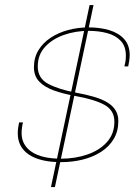

<svg xmlns="http://www.w3.org/2000/svg" viewBox="-20 -758 561 778"><path d="M343 -737.5H359L202.5 0H186.5ZM227.5 -101Q184 -101 151.2 -109Q118.5 -117 96.5 -132Q74.5 -147 63.2 -168.5Q52 -190 52 -217.5Q52 -230.5 53.8 -241.8Q55.5 -253 57.5 -262H73Q70.5 -252 69 -240.5Q67.5 -229 67.5 -219Q67.5 -170.5 108.2 -142.8Q149 -115 227.5 -115Q285 -115 334.2 -132Q383.5 -149 413.5 -182.5Q443.5 -216 443.5 -265Q443.5 -311 403.5 -333Q363.5 -355 288 -368.5Q237.5 -377.5 199 -391.2Q160.5 -405 139 -427.5Q117.5 -450 117.5 -485.5Q117.5 -524.5 135.8 -554.5Q154 -584.5 185.5 -605.2Q217 -626 256.8 -636.5Q296.5 -647 339 -647Q385 -647 422.8 -635.8Q460.5 -624.5 483 -599.8Q505.5 -575 505.5 -534.5Q505.5 -525.5 503.5 -511.2Q501.5 -497 499.5 -489H484Q486 -496 488 -506.5Q490 -517 490 -533Q490 -570.5 469.2 -592.5Q448.5 -614.5 414.2 -623.8Q380 -633 339 -633Q286 -633 239 -616.5Q192 -600 162.5 -568Q133 -536 133 -488.5Q133 -440.5 175.8 -418Q218.5 -395.5 288 -382.5Q329.5 -375 361.5 -365.5Q393.5 -356 415.2 -342.8Q437 -329.5 448.2 -311Q459.5 -292.5 459.5 -267.5Q459.5 -226.5 441 -195.2Q422.5 -164 390 -143Q357.5 -122 315.8 -111.5Q274 -101 227.5 -101Z"/></svg>

Font: Epilogue Thin
Style: Italic
Weight: 250
Italic angle: -12°
Designer: Tyler Finck
Foundry: Etcetera Type Co
Version: Version 2.112